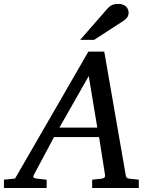

<svg xmlns="http://www.w3.org/2000/svg" viewBox="-73 -947 766 967"><path d="M374 -564 226.1 -304.2H417ZM391.1 0V-42L437 -46.9Q459 -49.8 456.1 -65.9L425.8 -256.8H199.2L97.2 -65.9Q91.8 -56.2 96.9 -52.2Q102.1 -48.3 116.2 -46.9L162.1 -42V0H-53.2V-42L2.9 -47.9L372.1 -687H452.1L560.1 -65.9Q561.5 -56.2 565.4 -52Q569.3 -47.9 580.1 -46.9L626 -42V0ZM574.7 -884.3Q574.7 -870.1 568.4 -860.6Q562 -851.1 550.8 -843.3L400.9 -746.1H330.6L466.8 -902.3Q471.7 -908.2 477.1 -912.6Q482.4 -917 489 -920.4Q495.6 -923.8 504.2 -925.5Q512.7 -927.2 523.9 -927.2Q537.1 -927.2 546.6 -923.3Q556.2 -919.4 562.3 -913.3Q568.4 -907.2 571.5 -899.4Q574.7 -891.6 574.7 -884.3Z"/></svg>

Font: Charis SIL
Style: Italic
Weight: 400
Italic angle: -11°
Foundry: SIL International
Version: Version 4.112